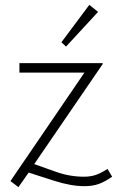

<svg xmlns="http://www.w3.org/2000/svg" viewBox="-20 -755 504 791"><path d="M328 -456H60V-495H403V-491L121 -79L211 -47Q267 -27 326 -27Q351 -27 372 -33.5Q393 -40 423 -59L442 -27Q412 -6 386.5 3Q361 12 328 12Q273 12 204 -10L98 -44L56 16L23 -9ZM233 -581 348 -735 384 -706 252 -563Z"/></svg>

Font: Bellota Light
Style: Regular
Weight: 300
Designer: Kemie Guaida
Foundry: Kemie Guaida
Version: Version 4.001